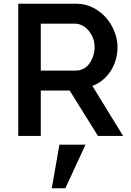

<svg xmlns="http://www.w3.org/2000/svg" viewBox="-20 -730 702 1031"><path d="M78 0V-710H388Q437 -710 477.5 -690Q518 -670 547.5 -637Q577 -604 594 -562Q611 -520 611 -477Q611 -442 601.5 -409Q592 -376 574.5 -349Q557 -322 532 -301Q507 -280 476 -269L641 0H506L354 -244H199V0ZM199 -351H387Q409 -351 427.5 -360.5Q446 -370 459 -387.5Q472 -405 480 -428.5Q488 -452 488 -477Q488 -504 479 -526.5Q470 -549 455 -566.5Q440 -584 421 -593.5Q402 -603 381 -603H199ZM258 281 299 47H439L331 281Z"/></svg>

Font: Rising Sun SemiBold
Style: Regular
Weight: 600
Designer: Matt McInerney, Pablo Impallari, Rodrigo Fuenzalida (Raleway font), Stephen Hutchings (Greek), Cristiano Sobral (main ch
Foundry: The Rising Sun Project Authors
Version: Version 4.327; ttfautohint (v1.8.4.7-5d5b-dirty)